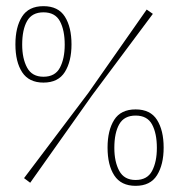

<svg xmlns="http://www.w3.org/2000/svg" viewBox="-20 -593 581 623"><path d="M78 0 58 -15 267 -292 456 -562 476 -548 279 -284ZM420 10Q373 10 351 -23.5Q329 -57 329 -114Q329 -170 350.5 -204Q372 -238 420 -238Q468 -238 489.5 -204Q511 -170 511 -114Q511 -59 489.5 -24.5Q468 10 420 10ZM420 -9Q458 -9 473.5 -38.5Q489 -68 489 -113Q489 -160 473.5 -189Q458 -218 420 -218Q383 -218 367 -190Q351 -162 351 -113Q351 -68 367 -38.5Q383 -9 420 -9ZM121 -325Q74 -325 52 -358.5Q30 -392 30 -449Q30 -505 51.5 -539Q73 -573 121 -573Q169 -573 190.5 -539Q212 -505 212 -449Q212 -394 190.5 -359.5Q169 -325 121 -325ZM121 -344Q159 -344 174.5 -373.5Q190 -403 190 -448Q190 -495 174.5 -524Q159 -553 121 -553Q84 -553 68 -525Q52 -497 52 -448Q52 -403 68 -373.5Q84 -344 121 -344Z"/></svg>

Font: Darker Grotesque Light
Style: Regular
Weight: 300
Designer: Gabriel Lam
Foundry: TypeRant
Version: Version 1.000;gftools[0.9.28]